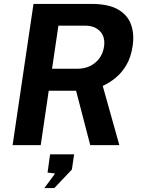

<svg xmlns="http://www.w3.org/2000/svg" viewBox="-20 -743 722 983"><path d="M44.5 0 151.5 -723H448.5Q533 -723 582.5 -695.5Q632 -668 650.2 -619.2Q668.5 -570.5 659 -507Q650.5 -450 627.5 -410.8Q604.5 -371.5 573 -345.5Q541.5 -319.5 506 -303L591 0H442L369.5 -278.5H229.5L188.5 0ZM246.5 -391H375.5Q412.5 -391 441.5 -405.2Q470.5 -419.5 489 -444.8Q507.5 -470 512.5 -503.5Q520 -553.5 492.5 -582.5Q465 -611.5 417.5 -611.5H279ZM207 220 262 145.5 223.5 140.5 236.5 47H359.5L348 125L258 220Z"/></svg>

Font: Public Sans Thin
Style: Bold Italic
Weight: 700
Italic angle: -8°
Version: Version 2.001